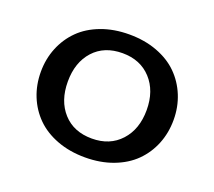

<svg xmlns="http://www.w3.org/2000/svg" viewBox="-103 -705 955 856"><g transform="rotate(20 375.0 -277.5)"><path d="M60.1 -277.8Q60.1 -338.9 81.8 -392.1Q103.5 -445.3 143.1 -484.6Q182.6 -523.9 242.4 -546.4Q302.2 -568.8 375 -568.8Q447.8 -568.8 507.6 -546.4Q567.4 -523.9 606.9 -484.6Q646.5 -445.3 668.2 -392.1Q689.9 -338.9 689.9 -277.8Q689.9 -216.3 668.5 -163.1Q647 -109.9 607.2 -70.3Q567.4 -30.8 507.6 -8.3Q447.8 14.2 375 14.2Q302.2 14.2 242.4 -8.3Q182.6 -30.8 142.8 -70.3Q103 -109.9 81.5 -163.1Q60.1 -216.3 60.1 -277.8ZM375 -75.2Q460 -75.2 511 -131.1Q562 -187 562 -277.8Q562 -368.7 511 -424.3Q460 -480 375 -480Q288.6 -480 238.3 -424.6Q188 -369.1 188 -277.8Q188 -186.5 238.3 -130.9Q288.6 -75.2 375 -75.2Z"/></g></svg>

Font: Sporting Grotesque
Style: Regular
Weight: 400
Designer: Lucas LE BIHAN
Foundry: Lucas LE BIHAN
Version: Version 2.001;PS 2.1;hotconv 1.0.88;makeotf.lib2.5.647800